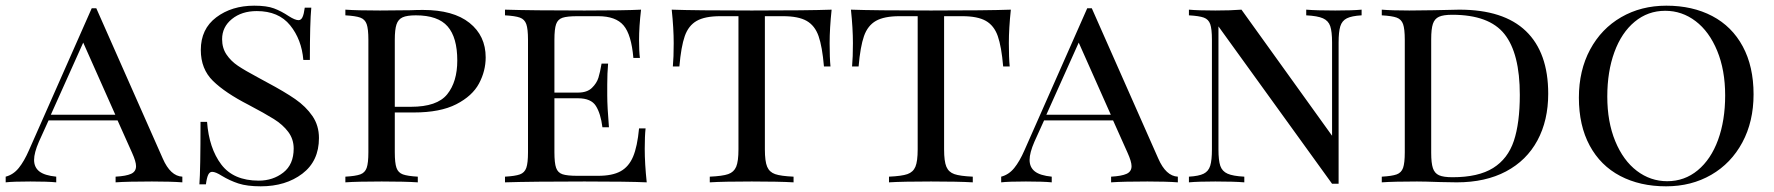

<svg xmlns="http://www.w3.org/2000/svg" viewBox="-23 -642 6247 676"><path d="M619 -20V0Q579 -3 512 -3Q426 -3 384 0V-20Q421 -22 438.5 -30Q456 -38 456 -57Q456 -73 442 -104L391 -218H148L114 -143Q97 -104 97 -79Q97 -53 115.5 -38.5Q134 -24 175 -20V0Q145 -3 84 -3Q23 -3 -3 0V-20Q24 -27 43 -50.5Q62 -74 79 -113L300 -613H316L550 -84Q577 -22 619 -20ZM383 -238 270 -492 156 -238Z M994 -585Q1016 -571 1028 -571Q1037 -571 1042 -581.5Q1047 -592 1050 -615H1073Q1068 -563 1068 -431H1045Q1039 -503 998.5 -553Q958 -603 881 -603Q828 -603 793.5 -575Q759 -547 759 -504Q759 -473 774.5 -450Q790 -427 814.5 -410.5Q839 -394 884 -370L917 -352Q979 -319 1016.5 -293Q1054 -267 1077 -233.5Q1100 -200 1100 -156Q1100 -75 1041.5 -30.5Q983 14 895 14Q847 14 816.5 4Q786 -6 758 -23Q736 -37 724 -37Q715 -37 710 -26.5Q705 -16 702 7H679Q683 -42 683 -213H706Q713 -120 756 -63Q799 -6 888 -6Q938 -6 974.5 -34.5Q1011 -63 1011 -119Q1011 -152 992 -177.5Q973 -203 941 -223Q909 -243 852 -273Q770 -315 727 -357Q684 -399 684 -466Q684 -540 738.5 -581Q793 -622 872 -622Q916 -622 941.5 -612.5Q967 -603 994 -585Z M1367 -246V-106Q1367 -68 1373 -51Q1379 -34 1395.5 -28Q1412 -22 1448 -20V0Q1402 -3 1321 -3Q1235 -3 1193 0V-20Q1229 -22 1245.5 -28Q1262 -34 1268 -51Q1274 -68 1274 -106V-502Q1274 -540 1268 -557Q1262 -574 1245.5 -580Q1229 -586 1193 -588V-608Q1235 -605 1315 -605L1423 -606Q1442 -607 1466 -607Q1573 -607 1630 -561.5Q1687 -516 1687 -440Q1687 -392 1663.5 -348Q1640 -304 1583.5 -275Q1527 -246 1434 -246ZM1367 -502V-266H1424Q1516 -266 1551.5 -310Q1587 -354 1587 -429Q1587 -510 1553 -549Q1519 -588 1441 -588Q1410 -588 1394.5 -581Q1379 -574 1373 -556Q1367 -538 1367 -502Z M2254 0Q2189 -3 2035 -3Q1850 -3 1755 0V-20Q1791 -22 1807.5 -28Q1824 -34 1830 -51Q1836 -68 1836 -106V-502Q1836 -540 1830 -557Q1824 -574 1807.5 -580Q1791 -586 1755 -588V-608Q1850 -605 2035 -605Q2175 -605 2234 -608Q2227 -548 2227 -500Q2227 -461 2230 -438H2207Q2200 -520 2172.5 -552.5Q2145 -585 2083 -585H2010Q1974 -585 1957.5 -579.5Q1941 -574 1935 -557Q1929 -540 1929 -502V-316H2012Q2044 -316 2061 -332.5Q2078 -349 2084 -368.5Q2090 -388 2095 -418H2118Q2115 -384 2115 -344V-306Q2115 -267 2121 -194H2098Q2092 -242 2075 -269Q2058 -296 2012 -296H1929V-106Q1929 -68 1935 -51Q1941 -34 1957.5 -28.5Q1974 -23 2010 -23H2083Q2133 -23 2162 -39Q2191 -55 2206 -90.5Q2221 -126 2227 -190H2250Q2247 -163 2247 -118Q2247 -66 2254 0Z M2898 -490Q2898 -438 2901 -408H2878Q2872 -478 2859 -515Q2846 -552 2817 -568.5Q2788 -585 2734 -585H2670V-116Q2670 -74 2678 -55Q2686 -36 2706 -29Q2726 -22 2771 -20V0Q2719 -3 2624 -3Q2524 -3 2476 0V-20Q2521 -22 2541 -29Q2561 -36 2569 -55Q2577 -74 2577 -116V-585H2513Q2459 -585 2430 -568.5Q2401 -552 2388 -515Q2375 -478 2369 -408H2346Q2349 -440 2349 -490Q2349 -542 2342 -608Q2425 -605 2624 -605Q2822 -605 2905 -608Q2898 -542 2898 -490Z M3529 -490Q3529 -438 3532 -408H3509Q3503 -478 3490 -515Q3477 -552 3448 -568.5Q3419 -585 3365 -585H3301V-116Q3301 -74 3309 -55Q3317 -36 3337 -29Q3357 -22 3402 -20V0Q3350 -3 3255 -3Q3155 -3 3107 0V-20Q3152 -22 3172 -29Q3192 -36 3200 -55Q3208 -74 3208 -116V-585H3144Q3090 -585 3061 -568.5Q3032 -552 3019 -515Q3006 -478 3000 -408H2977Q2980 -440 2980 -490Q2980 -542 2973 -608Q3056 -605 3255 -605Q3453 -605 3536 -608Q3529 -542 3529 -490Z M4124 -20V0Q4084 -3 4017 -3Q3931 -3 3889 0V-20Q3926 -22 3943.5 -30Q3961 -38 3961 -57Q3961 -73 3947 -104L3896 -218H3653L3619 -143Q3602 -104 3602 -79Q3602 -53 3620.5 -38.5Q3639 -24 3680 -20V0Q3650 -3 3589 -3Q3528 -3 3502 0V-20Q3529 -27 3548 -50.5Q3567 -74 3584 -113L3805 -613H3821L4055 -84Q4082 -22 4124 -20ZM3888 -238 3775 -492 3661 -238Z M4771 -588Q4736 -586 4719 -577.5Q4702 -569 4696 -549.5Q4690 -530 4690 -492V5H4667L4267 -549V-116Q4267 -77 4273.5 -58Q4280 -39 4299 -30.5Q4318 -22 4358 -20V0Q4322 -3 4256 -3Q4196 -3 4163 0V-20Q4198 -22 4215 -30.5Q4232 -39 4238 -58.5Q4244 -78 4244 -116V-502Q4244 -540 4238 -557Q4232 -574 4215.5 -580Q4199 -586 4163 -588V-608Q4196 -605 4256 -605Q4310 -605 4348 -608L4667 -164V-492Q4667 -531 4660.5 -550Q4654 -569 4635 -577.5Q4616 -586 4576 -588V-608Q4612 -605 4678 -605Q4738 -605 4771 -608Z M5428 -312Q5428 -218 5390 -147.5Q5352 -77 5279.5 -38.5Q5207 0 5106 0L5048 -1Q4992 -3 4966 -3Q4884 -3 4842 0V-20Q4878 -22 4894.5 -28Q4911 -34 4917 -51Q4923 -68 4923 -106V-502Q4923 -540 4917 -557Q4911 -574 4894.5 -580Q4878 -586 4842 -588V-608Q4877 -605 4939 -605L5024 -606Q5092 -608 5115 -608Q5271 -608 5349.5 -532.5Q5428 -457 5428 -312ZM5016 -504V-104Q5016 -68 5022 -50Q5028 -32 5043.5 -25Q5059 -18 5091 -18Q5182 -18 5234 -50.5Q5286 -83 5307 -146Q5328 -209 5328 -308Q5328 -454 5274 -522Q5220 -590 5090 -590Q5059 -590 5043.5 -583Q5028 -576 5022 -558Q5016 -540 5016 -504Z M6151 -310Q6151 -214 6111.5 -140.5Q6072 -67 6002 -26.5Q5932 14 5843 14Q5751 14 5681.5 -22.5Q5612 -59 5574 -129.5Q5536 -200 5536 -298Q5536 -394 5575.5 -467.5Q5615 -541 5685 -581.5Q5755 -622 5844 -622Q5936 -622 6005.5 -585.5Q6075 -549 6113 -478.5Q6151 -408 6151 -310ZM5636 -302Q5636 -213 5664 -145Q5692 -77 5740 -40.5Q5788 -4 5847 -4Q5908 -4 5954.5 -42.5Q6001 -81 6026 -149.5Q6051 -218 6051 -306Q6051 -395 6023 -463Q5995 -531 5947 -567.5Q5899 -604 5840 -604Q5779 -604 5732.5 -565.5Q5686 -527 5661 -458.5Q5636 -390 5636 -302Z"/></svg>

Font: Playfair Display SC
Style: Regular
Weight: 400
Designer: Claus Eggers Sørensen
Foundry: Claus Eggers Sørensen
Version: Version 1.200; ttfautohint (v1.6)